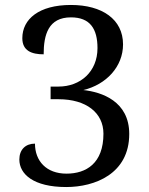

<svg xmlns="http://www.w3.org/2000/svg" viewBox="-20 -744 599 774"><path d="M247 10C362 10 501 -43 501 -204C501 -336 390 -373 316 -381C408 -403 476 -475 476 -565C476 -666 392 -724 266 -724C137 -724 70 -667 70 -590C70 -539 108 -525 156 -525C156 -604 175 -674 266 -674C343 -674 373 -628 373 -550C373 -455 304 -395 216 -395H184V-344H216C328 -344 397 -289 397 -205C397 -85 327 -44 248 -44C167 -44 121 -95 121 -165C83 -165 58 -141 58 -101C58 -42 115 10 247 10Z"/></svg>

Font: Noto Fangsong KSS Vertical
Style: Regular
Weight: 400
Designer: LIU Zhao, ZHANG Congyu, Kushim JIANG
Foundry: Guyu Beijing Co. Ltd.
Version: Version 1.000;November 16, 2022;FontCreator 11.5.0.2427 64-b